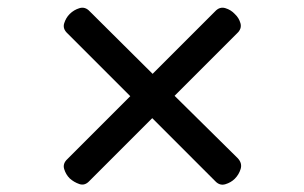

<svg xmlns="http://www.w3.org/2000/svg" viewBox="-20 -691 803 507"><path d="M600 -219Q590 -209 575 -204.5Q560 -200 548 -213L382 -379L216 -213Q204 -200 189.5 -205Q175 -210 164 -220Q154 -230 149.5 -244.5Q145 -259 158 -271L324 -437L158 -603Q145 -615 149.5 -629.5Q154 -644 164 -654Q175 -665 190 -669.5Q205 -674 217 -661L383 -496L548 -661Q560 -674 575 -669.5Q590 -665 600 -654Q611 -644 615 -629.5Q619 -615 606 -603L441 -438L608 -273Q620 -260 615.5 -245Q611 -230 600 -219Z"/></svg>

Font: Playwrite CL
Style: Regular
Weight: 400
Designer: Veronika Burian, José Scaglione
Foundry: TypeTogether
Version: Version 1.002